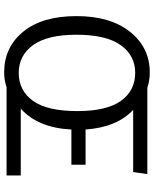

<svg xmlns="http://www.w3.org/2000/svg" viewBox="74 -822 759 948"><g transform="rotate(90 454.0 -347.5)"><path d="M846 -70V0H410Q376 12 337 12Q213 12 136 -82Q59 -176 59 -345Q59 -513 137 -610Q215 -707 337 -707Q377 -707 413 -695H839L829 -625H522Q608 -545 619 -390H793V-320H619Q611 -156 516 -70ZM151 -345Q151 -201 202.5 -130.5Q254 -60 339 -60Q427 -60 477.5 -130.5Q528 -201 528 -349Q528 -494 477.5 -564.5Q427 -635 339 -635Q253 -635 202 -563Q151 -491 151 -345Z"/></g></svg>

Font: Sedus Text
Style: Regular
Weight: 400
Designer: TypeMates
Foundry: TypeMates, Runge Thomsen GbR
Version: Version 4.202;PS 004.202;hotconv 1.0.88;makeotf.lib2.5.64775